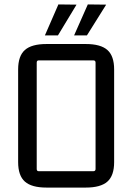

<svg xmlns="http://www.w3.org/2000/svg" viewBox="-20 -841 598 868"><path d="M183 -681 244 -821 326 -820 242 -681ZM315 -681 377 -821 460 -820 373 -681ZM62 -108V-527Q62 -588 92.5 -615Q123 -642 190 -642H368Q435 -642 465.5 -615Q496 -588 496 -527V-108Q496 -47 465.5 -20Q435 7 368 7H190Q123 7 92.5 -20Q62 -47 62 -108ZM402 -568H155Q146 -568 146 -558V-77Q146 -67 155 -67H402Q412 -67 412 -77V-558Q412 -568 402 -568Z"/></svg>

Font: Gemunu Libre
Style: Regular
Weight: 400
Designer: Puspanada Ekanayake, Sola Matas, Pathum Egodawatta, Kosala Senevirathne
Foundry: mooniak
Version: Version 1.100